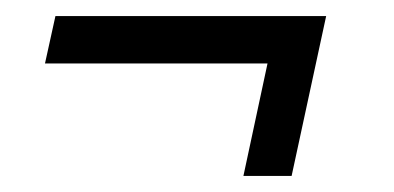

<svg xmlns="http://www.w3.org/2000/svg" viewBox="-20 -301 490 239"><path d="M283 -82 313 -222H36L49 -281H386L343 -82Z"/></svg>

Font: Saira ExtraCondensed
Style: Italic
Weight: 400
Width: 2
Italic angle: -12°
Designer: Hector Gatti with collaboration of the Omnibus-Type team
Foundry: Omnibus-Type
Version: Version 1.101